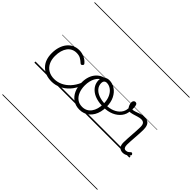

<svg xmlns="http://www.w3.org/2000/svg" viewBox="-368 -1481 2452 2452"><g transform="rotate(45 858.0 -255.0)"><path d="M325 17Q208 17 139.5 -52Q71 -121 71 -243Q71 -303 86.5 -353.5Q102 -404 131 -441Q160 -478 201.5 -498.5Q243 -519 296 -519Q342 -519 386.5 -499Q431 -479 461 -442Q466 -435 465.5 -428.5Q465 -422 456 -413Q447 -404 439.5 -404Q432 -404 425 -410Q396 -437 367 -453.5Q338 -470 293 -470Q256 -470 225 -455Q194 -440 172 -410.5Q150 -381 138 -339.5Q126 -298 126 -245Q126 -179 150.5 -130.5Q175 -82 220 -56Q265 -30 326 -30Q337 -30 342.5 -23Q348 -16 348 -6.5Q348 3 342.5 10Q337 17 325 17ZM0 571H522V581H0ZM0 -20H522V0H0ZM0 -505H522V-500H0ZM0 -1091H522V-1081H0Z M324 17Q315 17 310.5 10Q306 3 306 -6.5Q306 -16 311 -23Q316 -30 325 -30Q384 -30 437.5 -55Q491 -80 534.5 -127Q578 -174 607 -240Q611 -249 620 -248Q629 -247 635.5 -240.5Q642 -234 638 -224Q608 -145 559 -91.5Q510 -38 449.5 -10.5Q389 17 324 17ZM522 571V581ZM522 -20V0ZM522 -505V-500ZM522 -1091V-1081Z M830 19Q762 19 711 -15.5Q660 -50 633 -110.5Q606 -171 606 -250Q606 -308 622 -354.5Q638 -401 668.5 -435Q699 -469 742 -487Q785 -505 839 -505Q847 -505 849.5 -498Q852 -491 849.5 -483.5Q847 -476 838 -476Q806 -476 778.5 -465.5Q751 -455 729 -435Q707 -415 692 -387Q677 -359 669 -324.5Q661 -290 661 -250Q661 -185 681.5 -135.5Q702 -86 739.5 -58.5Q777 -31 830 -31Q869 -31 900 -46.5Q931 -62 952.5 -91.5Q974 -121 985.5 -161.5Q997 -202 997 -250Q997 -321 973.5 -371Q950 -421 913.5 -446.5Q877 -472 838 -472Q826 -472 819.5 -479Q813 -486 813 -495.5Q813 -505 819.5 -512Q826 -519 838 -519Q893 -519 942 -487Q991 -455 1021.5 -394.5Q1052 -334 1052 -250Q1052 -202 1042 -161Q1032 -120 1013 -87Q994 -54 966.5 -30Q939 -6 905 6.5Q871 19 830 19ZM522 571H1123V581H522ZM522 -20H1123V0H522ZM522 -505H1123V-500H522ZM522 -1091H1123V-1081H522Z M1023 -220Q959 -220 906 -234Q853 -248 815.5 -275.5Q778 -303 758 -340.5Q738 -378 738 -425Q738 -445 745 -462.5Q752 -480 765.5 -492.5Q779 -505 796.5 -512Q814 -519 837 -519Q849 -519 855.5 -512Q862 -505 862 -495.5Q862 -486 856 -479Q850 -472 837 -472Q814 -472 801 -458Q788 -444 788 -420Q788 -373 817.5 -337.5Q847 -302 901 -282.5Q955 -263 1026 -263Q1093 -263 1145.5 -285Q1198 -307 1228.5 -345.5Q1259 -384 1262 -434Q1263 -445 1273.5 -448Q1284 -451 1294.5 -448Q1305 -445 1304 -434Q1302 -371 1265 -322.5Q1228 -274 1166 -247Q1104 -220 1023 -220ZM1123 571H1148V581H1123ZM1123 -20H1148V0H1123ZM1123 -505H1148V-500H1123ZM1123 -1091H1148V-1081H1123Z M1610 17Q1589 17 1573.5 10.5Q1558 4 1547 -8.5Q1536 -21 1530.5 -39.5Q1525 -58 1525 -84Q1525 -116 1527.5 -153.5Q1530 -191 1532.5 -230Q1535 -269 1537.5 -306Q1540 -343 1540 -374Q1540 -419 1524.5 -436.5Q1509 -454 1478 -454Q1453 -454 1420.5 -444Q1388 -434 1356 -424.5Q1324 -415 1298 -415Q1282 -415 1267.5 -431.5Q1253 -448 1243.5 -471.5Q1234 -495 1234 -514Q1234 -527 1238 -536.5Q1242 -546 1250 -552Q1258 -558 1269 -558Q1290 -558 1298.5 -539Q1307 -520 1307 -493Q1307 -486 1307 -478Q1307 -470 1307 -462Q1330 -460 1358 -471Q1386 -482 1419.5 -493Q1453 -504 1487 -504Q1523 -504 1546 -491Q1569 -478 1580.5 -449.5Q1592 -421 1592 -376Q1592 -345 1589.5 -308.5Q1587 -272 1584.5 -233.5Q1582 -195 1579.5 -160Q1577 -125 1577 -96Q1577 -64 1587 -47.5Q1597 -31 1619 -31Q1630 -31 1640 -34Q1650 -37 1660 -44.5Q1670 -52 1680 -62Q1687 -68 1693.5 -67.5Q1700 -67 1706 -60Q1712 -54 1713 -47.5Q1714 -41 1710 -34Q1699 -19 1682.5 -7Q1666 5 1647.5 11Q1629 17 1610 17ZM1148 571H1716V581H1148ZM1148 -20H1716V0H1148ZM1148 -505H1716V-500H1148ZM1148 -1091H1716V-1081H1148Z"/></g></svg>

Font: Playwrite PT Guides
Style: Regular
Weight: 400
Designer: Veronika Burian, José Scaglione
Foundry: TypeTogether
Version: Version 1.003